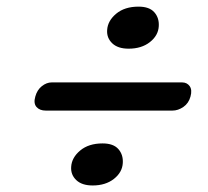

<svg xmlns="http://www.w3.org/2000/svg" viewBox="-20 -632 628 579"><path d="M367.9 -485.2Q335.5 -485.2 318.5 -501.4Q301.5 -517.6 303.1 -541.2Q304.7 -569.2 330.3 -590.6Q355.9 -612 397.9 -612Q430.4 -612 445.4 -595Q460.4 -578 458.8 -552.8Q457.2 -524.8 432 -505Q406.7 -485.2 367.9 -485.2ZM86.5 -341Q92 -361 106.2 -372.2Q120.5 -383.5 136 -383.5H529Q544 -383.5 552 -372.2Q560 -361 554.5 -341Q549 -320.5 533 -309.5Q517 -298.5 500 -298.5H118Q99.5 -298.5 90 -309.5Q80.5 -320.5 86.5 -341ZM259.4 -72.7Q227 -72.7 210 -88.9Q193 -105.1 194.6 -128.7Q196.2 -156.7 221.8 -178.1Q247.4 -199.5 289.4 -199.5Q321.9 -199.5 336.9 -182.5Q351.9 -165.5 350.3 -140.3Q348.7 -112.3 323.5 -92.5Q298.2 -72.7 259.4 -72.7Z"/></svg>

Font: Fraunces 9pt SuperSoft SemiBold
Style: Italic
Weight: 600
Italic angle: -16°
Version: Version 1.000;[0bf87f6ff]